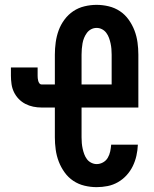

<svg xmlns="http://www.w3.org/2000/svg" viewBox="-20 -763 634 791"><path d="M378 8Q353 8 328 2Q303 -4 282 -18Q261 -32 246 -53Q231 -74 222 -97.5Q213 -121 209.5 -146.5Q206 -172 206 -197V-320H152Q134 -320 117 -323.5Q100 -327 84.5 -335Q69 -343 57 -355.5Q45 -368 37.5 -383.5Q30 -399 27.5 -416.5Q25 -434 25 -451V-485H135V-451Q135 -446 135.5 -440.5Q136 -435 137.5 -429.5Q139 -424 142.5 -419.5Q146 -415 152 -415H206V-538Q206 -563 209.5 -588.5Q213 -614 221.5 -637.5Q230 -661 245.5 -682Q261 -703 282 -717Q303 -731 328 -737Q353 -743 378 -743Q403 -743 428 -737Q453 -731 474 -717Q495 -703 510 -682Q525 -661 534 -637.5Q543 -614 546.5 -588.5Q550 -563 550 -538V-320H316V-197Q316 -185 317 -173.5Q318 -162 320.5 -150.5Q323 -139 327 -128Q331 -117 338 -107.5Q345 -98 356 -92.5Q367 -87 378 -87Q392 -87 404.5 -94Q417 -101 424 -113Q431 -125 434 -139Q437 -153 438 -167H548Q547 -144 542 -121.5Q537 -99 527 -78.5Q517 -58 501.5 -41Q486 -24 466 -12.5Q446 -1 423.5 3.5Q401 8 378 8ZM316 -415H440V-538Q440 -550 439 -561.5Q438 -573 435.5 -584.5Q433 -596 429 -607Q425 -618 418 -627.5Q411 -637 400.5 -642.5Q390 -648 378 -648Q366 -648 355.5 -642.5Q345 -637 338 -627.5Q331 -618 326.5 -607Q322 -596 320 -584.5Q318 -573 317 -561.5Q316 -550 316 -538Z"/></svg>

Font: Iosevka QP
Style: Bold
Weight: 700
Designer: Belleve Invis
Foundry: Belleve Invis
Version: Version 20.0.0; ttfautohint (v1.8.4)